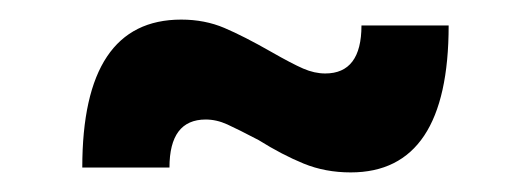

<svg xmlns="http://www.w3.org/2000/svg" viewBox="-20 -421 541 196"><path d="M338 -245Q312 -245 290 -254Q268 -263 244 -278Q223 -289 212 -294Q201 -299 190 -299Q153 -299 153 -250H64Q64 -401 165 -401Q189 -401 209 -392.5Q229 -384 257 -368Q278 -356 289.5 -351Q301 -346 312 -346Q349 -346 349 -395H438Q438 -245 338 -245Z"/></svg>

Font: Gontserrat Medium
Style: Regular
Weight: 500
Designer: Julieta Ulanovsky
Foundry: Julieta Ulanovsky
Version: Version 6.001